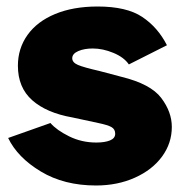

<svg xmlns="http://www.w3.org/2000/svg" viewBox="-20 -560 553 590"><path d="M5 -136 135 -182Q154 -160 192.5 -141Q231 -122 276 -122Q302 -122 318 -128.5Q334 -135 334 -149Q334 -163 322.5 -169.5Q311 -176 282 -182L203 -199Q123 -213 79 -252Q35 -291 35 -358Q35 -411 64.5 -452.5Q94 -494 149.5 -517Q205 -540 280 -540Q369 -540 417 -508Q465 -476 493 -421L376 -362Q361 -384 328.5 -397.5Q296 -411 265 -411Q239 -411 220.5 -403Q202 -395 202 -381Q202 -368 219.5 -360.5Q237 -353 285 -342L353 -324Q443 -302 475.5 -259Q508 -216 508 -170Q508 -120 478 -79Q448 -38 394.5 -14Q341 10 275 10Q177 10 105.5 -33Q34 -76 5 -136Z"/></svg>

Font: Morrison Black
Style: Regular
Weight: 900
Designer: Pablo Impallari, Rodrigo Fuenzalida (Modified by Dan O. Williams)
Version: Version 0.03;June 6, 2019;FontCreator 11.5.0.2425 64-bit; tt